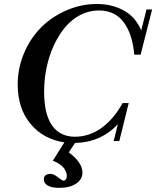

<svg xmlns="http://www.w3.org/2000/svg" viewBox="-20 -698 776 954"><path d="M274.4 235.4Q237.3 235.4 217.5 224.1Q197.8 212.9 197.8 191.4Q197.8 179.7 206.5 172.9Q215.3 166 230.5 166Q247.1 166 268.1 183.1Q289.1 199.7 295.9 199.7Q301.8 199.7 306.9 193.4Q312 187 312 176.3Q312 170.4 310.3 163.8Q308.6 157.2 302.7 145.5Q296.9 133.8 281.2 121.6Q265.6 109.4 242.7 100.6L299.8 9.3Q195.3 -5.9 131.6 -82.8Q67.9 -159.7 67.9 -277.8Q67.9 -359.9 99.6 -434.3Q131.3 -508.8 184.6 -562Q237.8 -615.2 310.5 -646.7Q383.3 -678.2 461.9 -678.2Q535.6 -678.2 594.5 -646.2Q653.3 -614.3 681.6 -546.9L708 -650.9H735.8L678.7 -426.3H647Q638.7 -527.8 595 -586.9Q551.3 -646 471.2 -646Q421.9 -646 378.4 -623.3Q335 -600.6 302.5 -561.3Q270 -522 246.6 -470.5Q223.1 -418.9 211.2 -360.6Q199.2 -302.2 199.2 -242.2Q199.2 -131.3 238.5 -75Q277.8 -18.6 352.5 -18.6Q422.4 -18.6 482.9 -61.3Q543.5 -104 589.4 -186H619.6L572.8 2.9H544.9L565.4 -80.6Q480.5 9.8 353 12.2L321.8 59.1Q389.6 109.4 389.6 159.7Q389.6 193.4 358.4 214.4Q327.1 235.4 274.4 235.4Z"/></svg>

Font: Elstob SemiBold
Style: Italic
Weight: 600
Italic angle: -20°
Designer: Peter S. Baker
Version: Version 1.015